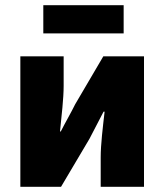

<svg xmlns="http://www.w3.org/2000/svg" viewBox="-20 -716 630 736"><path d="M58 0H214L323 -184C337 -212 362 -258 377 -288H381C374 -227 366 -162 366 -113V0H532V-500H376L268 -316C254 -287 228 -242 213 -212H210C216 -272 224 -338 224 -387V-500H58ZM146 -588H454V-696H146Z"/></svg>

Font: Source Sans Pro Black
Style: Regular
Weight: 900
Designer: Paul D. Hunt
Foundry: Adobe Systems Incorporated
Version: Version 3.006;hotconv 1.0.111;makeotfexe 2.5.65597